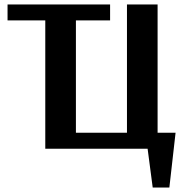

<svg xmlns="http://www.w3.org/2000/svg" viewBox="-20 -670 834 865"><path d="M668 175 645 0H184V-578H14V-650H476V-578H322V-72H552V-650H690V-72H771L743 175Z"/></svg>

Font: Arsenal SC
Style: Bold
Weight: 700
Designer: Andrij Shevchenko
Foundry: Stairsfor
Version: Version 2.001; ttfautohint (v1.8.4.7-5d5b)